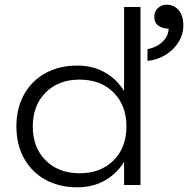

<svg xmlns="http://www.w3.org/2000/svg" viewBox="-20 -790 803 820"><path d="M510 -99Q479 -48 427.5 -19Q376 10 310 10Q233 10 174 -22.5Q115 -55 82.5 -114Q50 -173 50 -250Q50 -327 82.5 -386Q115 -445 174 -477.5Q233 -510 310 -510Q376 -510 427.5 -481Q479 -452 510 -401V-760H580V0H510ZM520 -250Q520 -340 465 -395Q410 -450 320 -450Q230 -450 175 -395Q120 -340 120 -250Q120 -160 175 -105Q230 -50 320 -50Q410 -50 465 -105Q520 -160 520 -250ZM763 -681Q763 -643 742 -609.5Q721 -576 686 -555Q651 -534 610 -530V-580Q650 -588 675 -612.5Q700 -637 700 -668Q677 -667 658 -679.5Q639 -692 639 -718Q639 -741 654.5 -755.5Q670 -770 691 -770Q724 -770 743.5 -746Q763 -722 763 -681Z"/></svg>

Font: Goli Light
Style: Regular
Weight: 300
Designer: jaikishan Patel
Foundry: MagicType
Version: Version 1.000